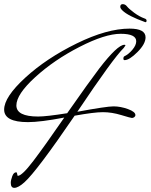

<svg xmlns="http://www.w3.org/2000/svg" viewBox="-20 -878 727 926"><path d="M577 -647Q525 -596 353 -339Q494 -365 527.5 -365Q561 -365 597 -352Q633 -339 633 -323Q633 -317 627.5 -313Q622 -309 616.5 -309Q611 -309 565 -323Q519 -337 476.5 -337Q434 -337 340 -320Q157 -52 98 1Q68 28 49 28Q32 28 32 4Q32 -9 39 -28Q46 -47 58 -47Q62 -47 63 -38.5Q64 -30 66 -30Q86 -30 140.5 -101.5Q195 -173 290 -311Q175 -289 115 -289Q0 -289 0 -349.5Q0 -410 102 -503.5Q204 -597 350 -668.5Q496 -740 605 -740Q682 -740 682 -698Q682 -666 643 -627Q604 -588 581 -588Q575 -588 575 -595.5Q575 -603 579 -606Q600 -616 618.5 -638Q637 -660 637 -679Q637 -715 562 -715Q487 -715 364 -652Q241 -589 150 -506Q59 -423 59 -369.5Q59 -316 164 -316Q204 -316 304 -332Q411 -485 459 -548Q547 -662 580 -662Q585 -662 585 -659ZM560 -845Q560 -858 572 -858Q584 -858 592.5 -847Q601 -836 626.5 -817Q652 -798 677 -789Q687 -786 687 -778.5Q687 -771 681 -771Q597 -801 570 -828Q560 -838 560 -845Z"/></svg>

Font: Mrs Saint Delafield
Style: Regular
Weight: 400
Designer: Alejandro Paul
Foundry: Alejandro Paul
Version: Version 1.001